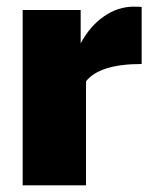

<svg xmlns="http://www.w3.org/2000/svg" viewBox="-20 -556 457 576"><path d="M405 -535V-364Q279 -364 238 -312V0H48V-526H222V-426Q250 -478 292 -507Q334 -536 381 -536Q400 -536 405 -535Z"/></svg>

Font: Raleway
Style: Heavy
Weight: 900
Designer: Matt McInerney, Pablo Impallari, Rodrigo Fuenzalida
Foundry: Matt McInerney, Pablo Impallari, Rodrigo Fuenzalida
Version: Version 2.001